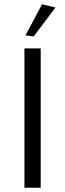

<svg xmlns="http://www.w3.org/2000/svg" viewBox="-20 -876 305 896"><path d="M137 -706 99 -711 176 -856 239 -841ZM94 0V-650H170V0Z"/></svg>

Font: Arsenal SC
Style: Regular
Weight: 400
Designer: Andrij Shevchenko
Foundry: Stairsfor
Version: Version 2.001; ttfautohint (v1.8.4.7-5d5b)